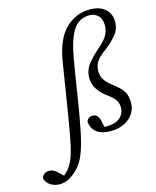

<svg xmlns="http://www.w3.org/2000/svg" viewBox="-293 -847 970 1193"><g transform="rotate(-15 191.5 -250.5)"><path d="M82 -35Q102 -149 119 -257Q136 -365 155 -483Q178 -622 244 -686.5Q310 -751 401 -751Q464 -751 499 -719.5Q534 -688 534 -639Q534 -589 503.5 -552.5Q473 -516 426 -481Q389 -455 371 -428.5Q353 -402 353 -367Q353 -335 368 -311.5Q383 -288 417 -262Q448 -239 466 -219.5Q484 -200 491.5 -178Q499 -156 499 -125Q499 -66 452.5 -26.5Q406 13 332 13Q274 13 243 -11.5Q212 -36 207 -81Q211 -93 221 -101Q231 -109 244 -109Q265 -109 276 -97.5Q287 -86 291 -65L301 -23Q305 -22 309 -22Q313 -22 317 -22Q370 -22 400.5 -47.5Q431 -73 431 -113Q431 -137 419.5 -158Q408 -179 367 -208Q330 -235 309 -268Q288 -301 288 -340Q288 -390 318.5 -428.5Q349 -467 399 -510Q438 -544 452.5 -573Q467 -602 467 -630Q467 -673 444.5 -695Q422 -717 390 -717Q321 -717 284 -659Q247 -601 227 -485Q208 -377 190.5 -261Q173 -145 151 -35Q135 45 112.5 104Q90 163 48 201Q17 229 -8.5 239.5Q-34 250 -58 250Q-92 250 -118 233Q-144 216 -151 188Q-148 172 -134.5 162Q-121 152 -105 152Q-83 152 -66 164Q-49 176 -33 193L-20 205Q-10 197 0 187Q10 177 20 162Q40 134 54 88.5Q68 43 82 -35Z"/></g></svg>

Font: Source Serif Pro
Style: Italic
Weight: 400
Italic angle: -12°
Designer: Frank Grießhammer
Foundry: Adobe Systems Incorporated
Version: Version 3.001;hotconv 1.0.111;makeotfexe 2.5.65597